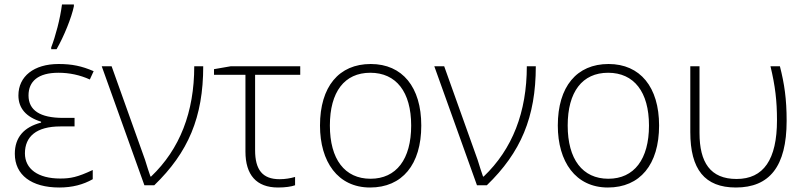

<svg xmlns="http://www.w3.org/2000/svg" viewBox="-20 -825 3586 855"><path d="M208 -606H232C265 -663 299 -748 309 -797V-805H256C248 -741 227 -663 208 -614ZM244 10C302 10 351 -3 393 -27V-68C325 -36 294 -30 248 -30C149 -30 91 -73 91 -142C91 -217 142 -262 249 -262H312V-300H261C158 -300 107 -334 107 -400C107 -463 150 -501 240 -501C289 -501 336 -491 380 -471L397 -508C344 -531 300 -540 241 -540C131 -540 62 -485 62 -400C62 -343 96 -304 163 -283V-279C86 -259 46 -213 46 -140C46 -46 120 10 244 10Z M623 0H667C818 -146 885 -303 885 -530H845C845 -326 781 -161 653 -39H650C643 -59 635 -83 626 -113L477 -530H433Z M1218 10C1251 10 1277 6 1294 0V-37C1273 -31 1250 -27 1225 -27C1149 -27 1116 -69 1116 -156V-492H1317V-530H1008L933 -517V-492H1073V-150C1073 -46 1122 10 1218 10Z M1628 10C1771 10 1856 -92 1856 -266C1856 -437 1772 -540 1631 -540C1489 -540 1405 -439 1405 -266C1405 -105 1484 10 1628 10ZM1630 -29C1515 -29 1449 -116 1449 -266C1449 -416 1514 -501 1629 -501C1744 -501 1811 -416 1811 -266C1811 -116 1745 -29 1630 -29Z M2104 0H2148C2299 -146 2366 -303 2366 -530H2326C2326 -326 2262 -161 2134 -39H2131C2124 -59 2116 -83 2107 -113L1958 -530H1914Z M2687 10C2830 10 2915 -92 2915 -266C2915 -437 2831 -540 2690 -540C2548 -540 2464 -439 2464 -266C2464 -105 2543 10 2687 10ZM2689 -29C2574 -29 2508 -116 2508 -266C2508 -416 2573 -501 2688 -501C2803 -501 2870 -416 2870 -266C2870 -116 2804 -29 2689 -29Z M3257 10C3406 10 3483 -83 3483 -287C3483 -384 3473 -452 3453 -530H3411C3432 -443 3440 -376 3440 -290C3440 -114 3380 -28 3260 -28C3143 -28 3095 -102 3095 -233V-530H3054V-237C3054 -71 3118 10 3257 10Z"/></svg>

Font: Kathrein 35 Thin
Style: Regular
Weight: 250
Designer: Lazydogs Typefoundry, based on Open Sans by Ascender Corporation
Foundry: Lazydogs Typefoundry
Version: Version 1.003;PS 001.003;hotconv 1.0.88;makeotf.lib2.5.64775